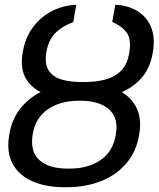

<svg xmlns="http://www.w3.org/2000/svg" viewBox="-20 -780 669 810"><path d="M322.8 -428.7H334.5Q410.6 -429.2 467.5 -405Q524.4 -380.9 552 -332.8Q579.6 -284.7 567.4 -212.9Q554.7 -137.7 511 -88.4Q467.3 -39.1 402.8 -14.6Q338.4 9.8 262.2 9.8H250.5Q175.3 9.8 118.4 -14.4Q61.5 -38.6 33.9 -87.9Q6.3 -137.2 19 -212.4Q31.2 -284.7 74.7 -333Q118.2 -381.3 182.9 -405.3Q247.6 -429.2 322.8 -428.7ZM322.8 -355H312Q235.4 -355 182.4 -319.3Q129.4 -283.7 117.7 -211.9Q106.4 -139.6 146.7 -104.2Q187 -68.8 263.7 -68.8H275.4Q350.6 -68.8 403.8 -104.5Q457 -140.1 468.8 -212.9Q480.5 -283.7 439.5 -319.1Q398.4 -354.5 322.8 -355ZM340.3 -434.1Q385.3 -434.1 424.6 -444.6Q463.9 -455.1 491 -481.9Q518.1 -508.8 525.4 -558.6Q534.7 -611.3 515.9 -640.1Q497.1 -668.9 453.6 -687L466.3 -759.8Q519 -757.8 558.8 -733.9Q598.6 -710 617.2 -665.8Q635.7 -621.6 624.5 -558.1Q612.3 -485.4 568.6 -441.9Q524.9 -398.4 461.7 -379.6Q398.4 -360.8 327.6 -360.4H307.1Q236.8 -360.8 179.9 -379.6Q123 -398.4 93.3 -441.9Q63.5 -485.4 75.7 -558.6Q86.4 -621.6 119.6 -665.8Q152.8 -710 200.4 -733.9Q248 -757.8 301.8 -759.8L289.1 -687Q241.7 -668.9 213.1 -640.4Q184.6 -611.8 175.3 -558.6Q167.5 -508.8 186 -481.7Q204.6 -454.6 240.5 -444.3Q276.4 -434.1 320.3 -434.1Z"/></svg>

Font: Inter 28pt
Style: Italic
Weight: 400
Italic angle: -9.3988°
Designer: Rasmus Andersson
Foundry: rsms
Version: Version 4.001;git-66647c0bb